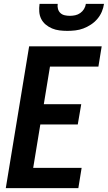

<svg xmlns="http://www.w3.org/2000/svg" viewBox="-20 -975 559 995"><path d="M10 0 131 -735H507L490 -630H239L207 -435H401L383 -330H189L152 -105H403L386 0ZM329 -815Q308 -815 288 -817.5Q268 -820 250 -827.5Q232 -835 217 -847.5Q202 -860 193.5 -877Q185 -894 183.5 -914Q182 -934 185 -955H279Q277 -941 280.5 -928.5Q284 -916 293 -907.5Q302 -899 315 -896Q328 -893 342 -893Q356 -893 370 -896Q384 -899 396 -907.5Q408 -916 415.5 -928.5Q423 -941 425 -955H519Q516 -934 507.5 -914Q499 -894 484.5 -877Q470 -860 451 -847.5Q432 -835 412 -827.5Q392 -820 371 -817.5Q350 -815 329 -815Z"/></svg>

Font: Iosevka Curly Extrabold
Style: Italic
Weight: 800
Italic angle: -9°
Monospace: yes
Designer: Belleve Invis
Foundry: Belleve Invis
Version: Version 22.1.2; ttfautohint (v1.8.4)